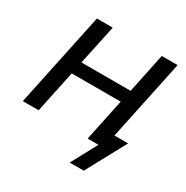

<svg xmlns="http://www.w3.org/2000/svg" viewBox="-154 -651 893 923"><g transform="rotate(30 292.0 -189.5)"><path d="M13 0 123 -522H211L164 -302H437L483 -522H571L461 0H373L422 -233H150L101 0ZM356 143 433 0H373L389 -77H553L434 143Z"/></g></svg>

Font: Raleway Medium
Style: Italic
Weight: 500
Italic angle: -12°
Designer: Matt McInerney, Pablo Impallari, Rodrigo Fuenzalida
Foundry: Matt McInerney, Pablo Impallari, Rodrigo Fuenzalida
Version: Version 4.026